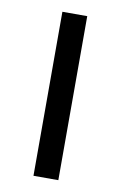

<svg xmlns="http://www.w3.org/2000/svg" viewBox="-68 -576 387 617"><g transform="rotate(10 126.0 -267.5)"><path d="M166.5 0H85.4V-535.2H166.5Z"/></g></svg>

Font: Open Sans
Style: Regular
Weight: 400
Designer: Monotype Design Team
Foundry: Monotype Imaging Inc.
Version: Version 3.000; ttfautohint (v1.8.4)